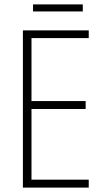

<svg xmlns="http://www.w3.org/2000/svg" viewBox="-20 -852 475 872"><path d="M356 -832H130V-800H356ZM383 0V-36H123V-357H369V-393H123V-679H383V-714H84V0Z"/></svg>

Font: Noto Sans Ethiopic Condensed ExtraLight
Style: Regular
Weight: 200
Width: 3
Designer: Monotype Design Team
Foundry: Monotype Imaging Inc.
Version: Version 2.102